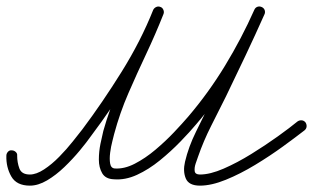

<svg xmlns="http://www.w3.org/2000/svg" viewBox="-37 -567 985 604"><path d="M17 -77Q17 -56 24 -37Q31 -18 57 -18Q77 -18 101.5 -34Q126 -50 149.5 -74Q173 -98 192 -122Q211 -146 222 -160Q285 -244 345.5 -341Q406 -438 445 -536Q448 -542 454.5 -545Q461 -548 468 -545Q474 -542 477 -535.5Q480 -529 477 -522Q437 -423 375.5 -324Q314 -225 250 -140Q236 -120 214 -93.5Q192 -67 165.5 -41.5Q139 -16 111 0.5Q83 17 57 17Q15 17 -1.5 -12Q-18 -41 -17 -77Q-17 -84 -12 -89.5Q-7 -95 0 -94Q7 -94 12.5 -89Q18 -84 17 -77ZM477 -522Q452 -459 423 -397.5Q394 -336 367 -274Q340 -212 322 -145Q321 -140 316.5 -123Q312 -106 309.5 -86.5Q307 -67 309.5 -52.5Q312 -38 324 -37Q324 -37 324 -37Q324 -37 324 -37Q324 -37 324 -37Q324 -37 324 -37Q354 -35 387 -52Q420 -69 452 -96Q484 -123 510.5 -151Q537 -179 555 -200Q619 -275 671 -360.5Q723 -446 763 -536Q766 -543 772.5 -545.5Q779 -548 786 -545Q793 -542 795.5 -535Q798 -528 795 -522Q754 -429 700.5 -341.5Q647 -254 581 -177Q561 -153 531 -122Q501 -91 466 -62.5Q431 -34 394 -17Q357 0 321 -3Q321 -3 321 -3Q321 -3 321 -3Q321 -3 321 -3Q321 -3 321 -3Q295 -4 284.5 -22Q274 -40 274 -65Q274 -90 279 -114.5Q284 -139 288 -155Q307 -222 334 -285Q361 -348 390 -410Q419 -472 445 -535Q448 -542 454.5 -545Q461 -548 468 -545Q474 -543 477 -536Q480 -529 477 -522ZM786 -545Q793 -542 795.5 -535.5Q798 -529 795 -522Q766 -457 735.5 -392.5Q705 -328 674 -264Q651 -218 627 -170.5Q603 -123 586 -74Q583 -66 578.5 -52.5Q574 -39 575.5 -28.5Q577 -18 592 -18Q624 -18 666.5 -36.5Q709 -55 753.5 -82.5Q798 -110 837 -138Q876 -166 899 -185Q905 -189 912 -188.5Q919 -188 924 -182Q928 -176 927.5 -169Q927 -162 921 -157Q894 -136 853.5 -106.5Q813 -77 766 -48.5Q719 -20 673.5 -1.5Q628 17 592 17Q557 17 547.5 -5.5Q538 -28 545 -58Q556 -105 579.5 -152.5Q603 -200 624 -243Q660 -316 695 -389Q730 -462 763 -536Q766 -543 772.5 -545.5Q779 -548 786 -545Z"/></svg>

Font: FRB American Cursive Guidelines Arrows
Style: Italic
Weight: 400
Italic angle: -25°
Version: Version 2.0;Modular Font Editor K font №1